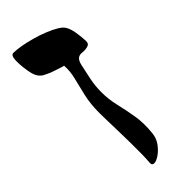

<svg xmlns="http://www.w3.org/2000/svg" viewBox="-278 -655 930 930"><g transform="rotate(-45 187.0 -190.5)"><path d="M156 240Q150 240 145.5 236.5Q141 233 142 220Q144 199 144.5 164.5Q145 130 144.5 89Q144 48 143 7Q142 -34 141 -67.5Q140 -101 140 -120Q140 -182 151.5 -231.5Q163 -281 173.5 -323Q184 -365 181 -403Q162 -408 145 -414Q128 -420 113 -425Q94 -433 79 -441Q64 -449 54 -465.5Q44 -482 39 -515Q35 -538 33.5 -562.5Q32 -587 35.5 -604Q39 -621 51 -621Q73 -621 104 -615.5Q135 -610 169 -600.5Q203 -591 234 -578.5Q265 -566 287.5 -552.5Q310 -539 318 -525Q329 -508 334.5 -476Q340 -444 341 -414Q342 -393 324 -388.5Q306 -384 291 -386Q277 -388 267.5 -384Q258 -380 252 -370.5Q246 -361 243 -346Q235 -309 226.5 -269Q218 -229 218 -184Q218 -136 229.5 -87.5Q241 -39 250 14Q259 67 252 131Q249 162 231 186.5Q213 211 191.5 225.5Q170 240 156 240Z"/></g></svg>

Font: Noto Rashi Hebrew Black
Style: Regular
Weight: 900
Version: Version 1.006